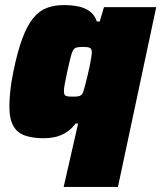

<svg xmlns="http://www.w3.org/2000/svg" viewBox="-20 -538 636 757"><path d="M231 199 288 -51H278Q259 -26 237 -13.5Q215 -1 194 3Q173 7 154 7Q108 7 77.5 -4Q47 -15 32 -42.5Q17 -70 17 -117Q17 -144 20.5 -179Q24 -214 33 -257Q49 -335 68 -386Q87 -437 110.5 -466Q134 -495 164 -506.5Q194 -518 232 -518Q261 -518 287 -513Q313 -508 333 -494Q353 -480 362 -453H373L390 -510H596L445 199ZM267 -157Q279 -157 287 -158Q295 -159 300.5 -163.5Q306 -168 309 -178Q311 -184 315 -199.5Q319 -215 324 -235Q329 -255 333 -274.5Q337 -294 339.5 -309.5Q342 -325 342 -331Q342 -346 334 -349.5Q326 -353 308 -353Q292 -353 283 -351Q274 -349 268.5 -340Q263 -331 258 -311Q253 -291 245 -255Q239 -226 235.5 -207.5Q232 -189 232 -178Q232 -168 235.5 -163.5Q239 -159 247 -158Q255 -157 267 -157Z"/></svg>

Font: Saira Thin Black
Style: Italic
Weight: 900
Italic angle: -12°
Version: Version 1.101